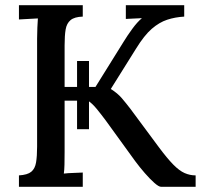

<svg xmlns="http://www.w3.org/2000/svg" viewBox="-20 -720 774 740"><path d="M53 0V-44Q86 -46 100.5 -58Q115 -70 119 -94Q123 -118 123 -155V-571Q123 -593 124 -613.5Q125 -634 126 -649Q109 -648 89 -647Q69 -646 53 -645V-700H299V-656Q267 -655 252 -642.5Q237 -630 233 -606.5Q229 -583 229 -545V-385H348L457 -560Q471 -583 490 -609Q509 -635 527 -650Q512 -649 495.5 -648.5Q479 -648 465 -647V-700H690V-656Q655 -654 624.5 -644Q594 -634 565 -609Q536 -584 504 -532L407 -377Q433 -361 450 -341Q467 -321 483 -300L592 -153Q624 -110 647.5 -86Q671 -62 691.5 -53Q712 -44 734 -44V0H601Q592 0 575 -15Q558 -30 538 -53Q518 -76 501 -99L388 -255Q371 -278 353 -300Q335 -322 319 -332H229V-134Q229 -107 228.5 -85.5Q228 -64 226 -51Q243 -53 263.5 -53.5Q284 -54 299 -55V0ZM277 -222V-485H323V-222Z"/></svg>

Font: Lora Medium
Style: Regular
Weight: 500
Designer: Olga Karpushina, Alexei Vanyashin (Cyrillic)
Foundry: Cyreal
Version: Version 3.004